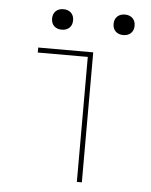

<svg xmlns="http://www.w3.org/2000/svg" viewBox="-50 -723 601 765"><g transform="rotate(5 250.0 -340.5)"><path d="M286 0V-500H86V-520H306V0ZM173 -599Q154 -599 142.5 -610Q131 -621 131 -640Q131 -659 142.5 -670Q154 -681 173 -681Q192 -681 203.5 -670Q215 -659 215 -640Q215 -621 203.5 -610Q192 -599 173 -599ZM419 -599Q400 -599 388.5 -610Q377 -621 377 -640Q377 -659 388.5 -670Q400 -681 419 -681Q438 -681 449.5 -670Q461 -659 461 -640Q461 -621 449.5 -610Q438 -599 419 -599Z"/></g></svg>

Font: M PLUS 1 Code Thin
Style: Regular
Weight: 250
Designer: Coji Morishita
Foundry: UNDERFOREST DESIGN
Version: Version 1.002